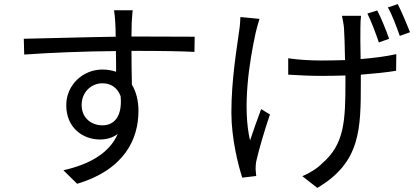

<svg xmlns="http://www.w3.org/2000/svg" viewBox="-20 -842 2040 936"><path d="M627 -792H536C537 -784 541 -755 542 -729C543 -715 544 -691 544 -663C395 -661 207 -655 96 -653L98 -576C223 -585 393 -592 545 -593C546 -558 546 -522 546 -492C526 -499 504 -503 479 -503C384 -503 303 -428 303 -329C303 -220 383 -162 467 -162C501 -162 530 -171 554 -189C514 -98 422 -42 289 -12L356 54C589 -16 655 -166 655 -301C655 -351 644 -395 623 -429C622 -475 621 -537 621 -594C626 -594 630 -594 635 -594C781 -594 872 -592 928 -589L929 -663C881 -663 758 -664 636 -664C631 -664 626 -664 621 -664C621 -691 622 -714 622 -729C623 -742 625 -781 627 -792ZM378 -330C378 -395 427 -436 479 -436C518 -436 552 -417 568 -373C577 -278 539 -231 480 -231C424 -231 378 -268 378 -330Z M1740 -765H1647C1650 -749 1655 -728 1657 -705C1659 -680 1661 -613 1662 -549C1623 -548 1584 -547 1546 -547C1492 -547 1429 -551 1385 -558V-478C1428 -475 1499 -472 1547 -472C1585 -472 1625 -473 1664 -474C1664 -463 1664 -453 1664 -444C1664 -252 1659 -139 1551 -46C1527 -21 1486 4 1454 17L1527 74C1739 -51 1739 -214 1739 -444C1739 -453 1739 -465 1739 -478C1803 -483 1863 -489 1911 -497L1912 -578C1862 -567 1801 -559 1738 -554C1737 -617 1736 -684 1737 -706C1737 -728 1738 -748 1740 -765ZM1245 -750 1152 -759C1151 -741 1150 -715 1146 -692C1135 -609 1108 -456 1108 -293C1108 -168 1141 -37 1161 24L1229 16C1228 5 1227 -8 1226 -18C1226 -29 1227 -49 1231 -63C1242 -112 1272 -215 1296 -284L1253 -310C1234 -260 1213 -199 1199 -157C1161 -321 1195 -540 1227 -685C1232 -704 1239 -732 1245 -750ZM1819 -791 1771 -776C1790 -738 1812 -679 1827 -635L1877 -653C1863 -693 1838 -755 1819 -791ZM1919 -822 1871 -806C1892 -769 1913 -712 1929 -667L1979 -685C1963 -725 1938 -785 1919 -822Z"/></svg>

Font: Microsoft YaHei
Style: Regular
Weight: 400
Designer: Ryoko NISHIZUKA 西塚涼子 (kana, bopomofo & ideographs); Paul D. Hunt (Latin, Greek & Cyrillic); Sandoll Communications 산돌커뮤니
Foundry: Adobe
Version: Version 2.001;hotconv 1.0.111;makeotfexe 2.5.65597